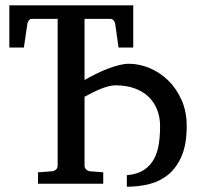

<svg xmlns="http://www.w3.org/2000/svg" viewBox="-20 -691 761 722"><path d="M682.1 -216.8Q682.1 -149.4 663.6 -105.5Q645 -61.5 613.8 -35.4Q582.5 -9.3 542 1Q501.5 11.2 457 11.2V-32.2Q496.6 -35.6 521.2 -52Q545.9 -68.4 559.3 -93.5Q572.8 -118.7 577.4 -150.4Q582 -182.1 582 -216.8Q582 -250.5 570.8 -278.8Q559.6 -307.1 538.3 -327.4Q517.1 -347.7 485.8 -358.9Q454.6 -370.1 415 -370.1Q402.3 -370.1 387.9 -366.5Q373.5 -362.8 358.4 -356.7Q343.3 -350.6 327.9 -342.8Q312.5 -335 297.9 -327.1V-67.9Q297.9 -59.6 304 -53.7Q310.1 -47.9 318.8 -46.9L368.2 -43V0H123V-43L175.8 -46.9Q185.1 -47.9 190.9 -53.7Q196.8 -59.6 196.8 -67.9V-620.1H101.1Q93.3 -620.1 88.9 -614.7Q84.5 -609.4 83 -602.1L69.8 -512.2H15.1V-670.9H481V-512.2H425.8L413.1 -602.1Q411.6 -609.4 406.7 -614.7Q401.9 -620.1 395 -620.1H297.9V-390.1Q316.4 -400.9 338.4 -411.9Q360.4 -422.9 382.6 -431.6Q404.8 -440.4 426.3 -445.8Q447.8 -451.2 464.8 -451.2Q502.9 -451.2 541.7 -435.3Q580.6 -419.4 611.8 -389.2Q643.1 -358.9 662.6 -315.4Q682.1 -272 682.1 -216.8Z"/></svg>

Font: Charis SIL CyrE
Style: Regular
Weight: 400
Foundry: SIL International
Version: Version 5.000